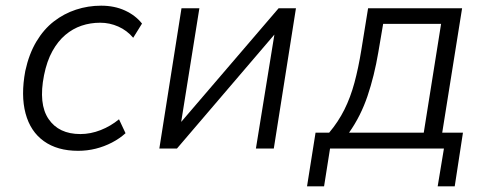

<svg xmlns="http://www.w3.org/2000/svg" viewBox="-20 -523 1729 676"><path d="M255 8Q182 8 134.5 -26Q87 -60 70 -123.5Q53 -187 69 -273Q82 -333 108 -376.5Q134 -420 169.5 -447.5Q205 -475 247.5 -489Q290 -503 336 -503Q383 -503 420 -486Q457 -469 480 -440L449 -390Q427 -416 396.5 -429.5Q366 -443 333 -443Q298 -443 267 -432.5Q236 -422 210 -400Q184 -378 164.5 -343Q145 -308 135 -258Q115 -157 151 -104Q187 -51 263 -51Q299 -51 334.5 -65Q370 -79 399 -103L422 -54Q401 -35 374 -21Q347 -7 317 0.5Q287 8 255 8Z M541 0 619 -494H682L617 -88H613L961 -494H1022L944 0H881L947 -407H951L603 0Z M1061 133 1091 -56H1139Q1171 -94 1192.5 -137Q1214 -180 1228 -232Q1242 -284 1252 -346L1276 -494H1607L1537 -56H1610L1581 133H1521L1543 0H1142L1121 133ZM1209 -56H1472L1533 -439H1329L1312 -339Q1298 -256 1274 -185Q1250 -114 1209 -56Z"/></svg>

Font: Nunito Sans 7pt SemiCondensed Light
Style: Italic
Weight: 300
Width: 4
Italic angle: -9°
Designer: Vernon Adams
Foundry: Vernon Adams
Version: Version 3.101;gftools[0.9.27]